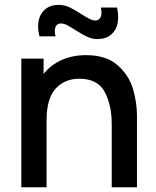

<svg xmlns="http://www.w3.org/2000/svg" viewBox="-20 -786 655 806"><path d="M296 -660Q274.5 -674 261 -680.8Q247.5 -687.5 235.5 -687.5Q223 -687.5 216.5 -678.8Q210 -670 210 -655.5Q210 -644 213.5 -633.5H145.5Q140 -656.5 140 -674.5Q140 -715.5 162.8 -740.5Q185.5 -765.5 227.5 -765.5Q250 -765.5 271.5 -755.5Q293 -745.5 320.5 -727.5Q342.5 -713.5 355.8 -706.8Q369 -700 380.5 -700Q392.5 -700 399.2 -709Q406 -718 406 -733Q406 -743.5 403 -754.5H471Q476 -734.5 476 -713.5Q476 -672.5 453.2 -647.2Q430.5 -622 388.5 -622Q366.5 -622 345.8 -631.8Q325 -641.5 296 -660ZM555 -300V0H449V-265.5Q449 -345 419.5 -400.2Q390 -455.5 312.5 -455.5Q251 -455.5 213.2 -413.5Q175.5 -371.5 175.5 -281V0H69.5V-540H163V-475.5Q193 -513.5 238.5 -534Q284 -554.5 341.5 -554.5Q426.5 -554.5 474.2 -511.8Q522 -469 538.5 -412Q555 -355 555 -300Z"/></svg>

Font: Manrope KiralyPet SmBd KiralyPet
Style: Regular
Weight: 600
Designer: Mikhail Sharanda
Foundry: Mikhail Sharanda
Version: Version 4.502